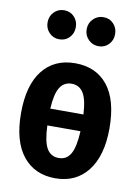

<svg xmlns="http://www.w3.org/2000/svg" viewBox="-89 -848 670 924"><g transform="rotate(10 246.0 -386.0)"><path d="M462 -265Q462 -132 404.5 -58Q347 16 246 16Q145 16 87.5 -56Q30 -128 30 -265Q30 -401 87 -473.5Q144 -546 246 -546Q348 -546 405 -475Q462 -404 462 -265ZM165 -310H327Q323 -384 303 -415Q283 -446 246 -446Q209 -446 189 -414.5Q169 -383 165 -310ZM327 -228H165Q168 -149 187.5 -116Q207 -83 246 -83Q284 -83 303.5 -116.5Q323 -150 327 -228ZM218 -717Q218 -687 198.5 -666.5Q179 -646 149 -646Q120 -646 100 -666.5Q80 -687 80 -717Q80 -747 100 -767.5Q120 -788 149 -788Q179 -788 198.5 -767.5Q218 -747 218 -717ZM410 -717Q410 -687 390.5 -666.5Q371 -646 341 -646Q312 -646 291.5 -666.5Q271 -687 271 -717Q271 -747 291.5 -767.5Q312 -788 341 -788Q371 -788 390.5 -767.5Q410 -747 410 -717Z"/></g></svg>

Font: Fira Sans Extra Condensed SemiBold
Style: Regular
Weight: 600
Width: 1
Designer: Carrois Corporate & Edenspiekermann AG
Foundry: Carrois Corporate GbR & Edenspiekermann AG
Version: Version 4.203